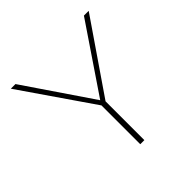

<svg xmlns="http://www.w3.org/2000/svg" viewBox="-169 -812 966 966"><g transform="rotate(-45 314.0 -329.0)"><path d="M329 -276V0H300V-276L37 -658H70L314 -299L557 -658H591Z"/></g></svg>

Font: Ysabeau Extralight
Style: Regular
Weight: 200
Designer: Christian Thalmann (Catharsis Fonts)
Version: Version 0.003